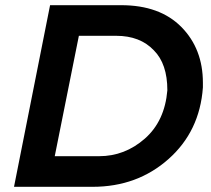

<svg xmlns="http://www.w3.org/2000/svg" viewBox="-20 -720 815 740"><path d="M337 0H34L173 -700H447Q596 -700 679 -616Q762 -532 762 -401V-383Q750 -214 629.5 -107Q509 0 337 0ZM362 -118Q461 -118 538 -185.5Q615 -253 625 -372Q625 -474 573 -526Q520 -582 428 -582H284L191 -118Z"/></svg>

Font: Argentum Sans Medium
Style: Italic
Weight: 500
Italic angle: -11°
Designer: Julieta Ulanovsky (font), Cristiano Sobral (main changes and remaster)
Foundry: Julieta Ulanovsky (font), Cristiano Sobral (main changes and remaster)
Version: Version 2.007;June 15, 2022;FontCreator 14.0.0.2814 64-bit; 